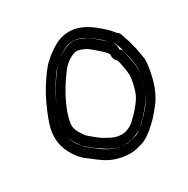

<svg xmlns="http://www.w3.org/2000/svg" viewBox="-152 -798 915 935"><g transform="rotate(-30 305.0 -331.0)"><path d="M526 -464V-471C528 -500 509 -516 486 -536C464 -555 433 -584 414 -593C385 -606 366 -614 345 -612C296 -608 242 -567 217 -535C178 -485 147 -433 123 -378C78 -275 76 -230 122 -166C126 -160 129 -154 134 -149C160 -124 200 -96 228 -78C257 -60 289 -50 322 -50C366 -50 411 -72 437 -100C442 -106 447 -109 451 -113C463 -123 487 -154 497 -166C520 -193 536 -226 545 -264L550 -284C552 -292 554 -303 556 -318C558 -335 558 -351 555 -367C549 -400 545 -417 539 -448C537 -456 532 -460 526 -464ZM491 -423C494 -410 498 -399 500 -385C502 -370 509 -341 506 -318C504 -304 502 -293 501 -288L496 -268C484 -219 465 -201 439 -169C421 -147 418 -149 402 -131C387 -116 359 -100 329 -100C306 -100 283 -107 259 -122C254 -125 249 -127 244 -130C227 -139 190 -170 173 -186C171 -189 167 -195 164 -199C145 -225 138 -247 139 -265C140 -279 145 -311 169 -365C191 -415 220 -462 256 -508C265 -520 278 -534 301 -548C321 -560 336 -562 340 -562H344C348 -562 365 -558 388 -547C397 -543 433 -511 449 -497C465 -482 474 -471 475 -467C474 -446 478 -433 491 -423ZM511 -510C514 -506 520 -501 523 -499C529 -485 537 -464 540 -448C543 -429 549 -413 552 -394C555 -371 562 -356 557 -322C547 -252 527 -201 500 -167C494 -160 488 -153 482 -145C458 -115 456 -119 438 -99C433 -95 395 -64 388 -62C354 -52 336 -49 332 -49C267 -49 224 -73 188 -103C160 -126 142 -134 117 -170C86 -215 80 -262 99 -316C123 -385 147 -433 169 -468C195 -511 217 -539 232 -552L256 -573C285 -596 309 -607 326 -611C361 -619 401 -608 446 -572C478 -547 499 -526 511 -510ZM553 -544C537 -565 514 -587 481 -613C430 -653 377 -671 322 -659C292 -653 261 -636 228 -610L226 -609L202 -588C178 -567 156 -535 127 -490C102 -450 75 -396 51 -326C27 -258 36 -193 74 -138C89 -116 104 -99 120 -88C152 -65 178 -40 214 -23C247 -7 285 1 325 1C341 1 362 -4 395 -14C418 -21 456 -51 471 -66C475 -70 478 -73 485 -79C498 -90 522 -120 537 -138C574 -184 596 -246 607 -322C610 -342 611 -360 608 -376C603 -400 602 -420 595 -442C590 -459 587 -478 580 -494C572 -512 574 -529 557 -540C556 -541 554 -542 553 -544Z"/></g></svg>

Font: AppleStorm
Style: CBoIta
Weight: 400
Foundry: Cannot Into Space Fonts
Version: Version 1.01